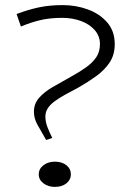

<svg xmlns="http://www.w3.org/2000/svg" viewBox="-20 -720 498 753"><path d="M195 13Q169 13 150.5 -1Q132 -15 132 -36Q132 -58 150.5 -72Q169 -86 195 -86Q223 -86 240.5 -72Q258 -58 258 -36Q258 -15 240.5 -1Q223 13 195 13ZM45 -665Q90 -682 132 -691Q174 -700 226 -700Q278 -700 324.5 -683Q371 -666 400.5 -632Q430 -598 430 -547Q430 -505 410 -475Q390 -445 357.5 -421.5Q325 -398 288 -377Q259 -362 235 -348.5Q211 -335 194 -322.5Q177 -310 167.5 -295.5Q158 -281 158 -263Q158 -243 165.5 -223Q173 -203 185 -179L161 -171Q140 -207 126.5 -231.5Q113 -256 113 -282Q113 -313 133 -336Q153 -359 186.5 -378.5Q220 -398 258 -419Q291 -437 317 -455.5Q343 -474 357.5 -495.5Q372 -517 372 -547Q372 -579 351 -602.5Q330 -626 296.5 -638Q263 -650 224 -650Q177 -650 140 -641.5Q103 -633 62 -616Z"/></svg>

Font: BioRhyme ExtraBold Light
Style: Regular
Weight: 300
Version: Version 1.600;gftools[0.9.33]